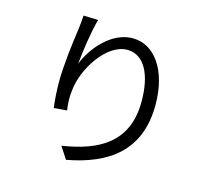

<svg xmlns="http://www.w3.org/2000/svg" viewBox="-115 -929 1231 1113"><g transform="rotate(15 500.0 -372.0)"><path d="M253 -789C252 -765 249 -735 245 -704C233 -624 215 -478 215 -384C215 -320 220 -264 225 -227L303 -233C296 -282 296 -316 301 -354C313 -484 427 -663 550 -663C655 -663 707 -551 707 -395C707 -146 539 -60 324 -27L371 45C617 0 790 -121 790 -396C790 -604 695 -736 563 -736C438 -736 334 -613 295 -511C301 -580 320 -713 341 -786L253 -789Z"/></g></svg>

Font: Noto Sans JP Regular
Style: Regular
Weight: 400
Designer: Ryoko NISHIZUKA (kana & ideographs); Paul D. Hunt (Latin, Greek & Cyrillic); Wenlong ZHANG (bopomofo); Sandoll Communica
Foundry: Adobe Systems Incorporated
Version: Version 1.004;PS 1.004;hotconv 1.0.82;makeotf.lib2.5.63406